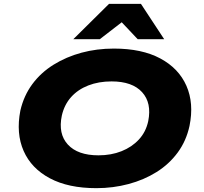

<svg xmlns="http://www.w3.org/2000/svg" viewBox="-20 -969 1061 1000"><path d="M482 11Q336 11 239.5 -40.5Q143 -92 103 -183Q63 -274 86 -393Q104 -471 148.5 -531Q193 -591 259 -632Q325 -673 404.5 -694.5Q484 -716 573 -716Q719 -716 815 -664.5Q911 -613 951 -522Q991 -431 967 -313Q950 -235 905.5 -174.5Q861 -114 795.5 -73Q730 -32 649.5 -10.5Q569 11 482 11ZM493 -160Q559 -160 613 -181.5Q667 -203 703.5 -242.5Q740 -282 752 -338Q771 -433 720 -489Q669 -545 561 -545Q494 -545 440 -524Q386 -503 350.5 -463.5Q315 -424 302 -367Q282 -272 333.5 -216Q385 -160 493 -160ZM362 -765 548 -949H714L835 -765H697L614 -853L500 -765Z"/></svg>

Font: Nunito Sans 10pt Expanded Black
Style: Italic
Weight: 900
Width: 7
Italic angle: -9°
Designer: Vernon Adams
Foundry: Vernon Adams
Version: Version 3.101;gftools[0.9.27]